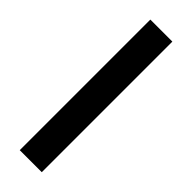

<svg xmlns="http://www.w3.org/2000/svg" viewBox="-240 -715 729 729"><g transform="rotate(45 125.0 -350.5)"><path d="M65.4 -701.2H183.6V0H65.4Z"/></g></svg>

Font: Stardos Stencil
Style: Bold
Weight: 700
Designer: vernon adams
Foundry: vernon adams
Version: Version 1.000